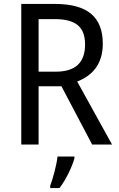

<svg xmlns="http://www.w3.org/2000/svg" viewBox="-20 -734 603 975"><path d="M259 -714H88V0H176V-296H292L448 0H549L372 -320C446 -349 502 -405 502 -512C502 -647 425 -714 259 -714ZM256 -637C362 -637 412 -600 412 -508C412 -417 364 -370 263 -370H176V-637ZM358 70V61H272C268 103 248 175 235 209V221H282C315 179 347 111 358 70Z"/></svg>

Font: Noto Sans Bengali SemiCondensed
Style: Regular
Weight: 400
Width: 4
Designer: Jelle Bosma - Monotype Design Team
Foundry: Monotype Imaging Inc.
Version: Version 2.003